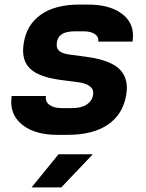

<svg xmlns="http://www.w3.org/2000/svg" viewBox="-20 -580 640 840"><path d="M231 10Q138 10 83.5 -29.5Q29 -69 29 -135Q29 -142 31 -160H181Q177 -136 196 -121.5Q215 -107 250 -107H294Q335 -107 358.5 -122Q382 -137 387 -164L388 -173Q388 -212 318 -221L255 -229Q164 -240 122.5 -270.5Q81 -301 81 -359Q81 -374 84 -392Q97 -473 159.5 -516.5Q222 -560 327 -560H365Q456 -560 509 -523Q562 -486 562 -423Q562 -416 560 -398H410Q413 -418 395.5 -430.5Q378 -443 346 -443H308Q267 -443 247.5 -428Q228 -413 228 -383Q228 -365 242 -355Q256 -345 286 -341L354 -332Q447 -320 491 -287.5Q535 -255 535 -195Q535 -181 532 -164Q518 -80 452.5 -35Q387 10 275 10ZM248 240H118L236 95H386Z"/></svg>

Font: JetBrains Mono Extra Bold
Style: Italic
Weight: 800
Italic angle: -9°
Monospace: yes
Designer: Philipp Nurullin, Konstantin Bulenkov
Foundry: JetBrains
Version: 2.002